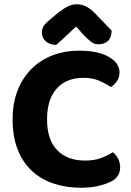

<svg xmlns="http://www.w3.org/2000/svg" viewBox="-20 -861 614 898"><path d="M539 -522Q539 -499 527 -481.5Q515 -464 499 -454Q473 -471 442.5 -484Q412 -497 370 -497Q290 -497 245 -446.5Q200 -396 200 -303Q200 -207 247.5 -158.5Q295 -110 378 -110Q421 -110 451.5 -121.5Q482 -133 508 -149Q523 -137 532.5 -118.5Q542 -100 542 -77Q542 -57 531.5 -39.5Q521 -22 495 -10Q475 0 441 8.5Q407 17 357 17Q290 17 232 -2Q174 -21 131 -60Q88 -99 63.5 -159.5Q39 -220 39 -303Q39 -381 63.5 -441Q88 -501 130 -541.5Q172 -582 228 -603Q284 -624 348 -624Q439 -624 489 -595Q539 -566 539 -522ZM336 -737Q313 -716 289.5 -693.5Q266 -671 243 -651Q214 -651 195 -667Q176 -683 176 -708Q176 -728 185.5 -741.5Q195 -755 219 -774L254 -803Q280 -823 299.5 -832Q319 -841 338 -841Q362 -841 381.5 -831.5Q401 -822 421 -802L502 -718Q502 -686 485.5 -670Q469 -654 440 -654Q421 -654 406 -665.5Q391 -677 368 -701Z"/></svg>

Font: Baloo Paaji 2
Style: Bold
Weight: 700
Designer: Shuchita Grover, Noopur Datye and Ek Type
Foundry: Ek Type
Version: Version 1.640;hotconv 1.0.111;makeotfexe 2.5.65597; ttfautoh